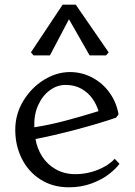

<svg xmlns="http://www.w3.org/2000/svg" viewBox="-20 -788 574 818"><path d="M45 -235Q45 -301.8 79.4 -358.4Q113.8 -415 167.6 -448Q221.5 -481 278 -481Q328.8 -481 373 -457.6Q417.2 -434.2 446.8 -393.1Q476.2 -352 485 -301L475 -287Q405.2 -262.5 303.2 -235.6Q201.2 -208.8 131.2 -195.8Q137.8 -155.8 159.6 -121.5Q181.5 -87.2 217.9 -66.6Q254.2 -46 301.5 -46Q334.5 -46 366.8 -54.6Q399 -63.2 425.4 -78.1Q451.8 -93 468.8 -111.5L489 -90Q474.5 -70 444.9 -46.6Q415.2 -23.2 370.8 -6.6Q326.2 10 273.5 10Q204.8 10 152.9 -23Q101 -56 73 -112Q45 -168 45 -235ZM399.8 -314.5Q391.2 -343.2 373.6 -368.1Q356 -393 327.2 -409.6Q298.5 -426.2 259 -426.2Q223.2 -426.2 191.8 -403Q160.2 -379.8 142.1 -338.8Q124 -297.8 126.2 -245.8Q186 -254.8 253.9 -272.5Q321.8 -290.2 399.8 -314.5ZM442.8 -565 431.8 -552H361.8L273.8 -706L192.8 -552H122.8L111.8 -565L246.8 -768H302.8Z"/></svg>

Font: TMT Limkin
Style: Regular
Weight: 400
Designer: Gabriel Drozdov
Version: Version 1.000;Glyphs 3.1.2 (3151)